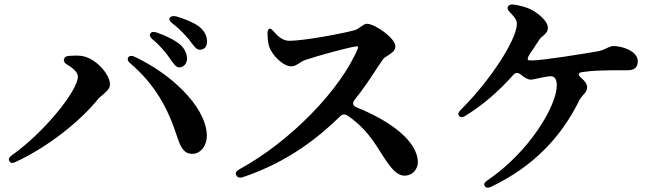

<svg xmlns="http://www.w3.org/2000/svg" viewBox="-20 -817 3040 880"><path d="M756 -553C774 -526 787 -508 801 -508C820 -508 837 -524 837 -548C837 -570 828 -591 808 -611C779 -635 741 -653 698 -668C683 -673 673 -671 669 -663C664 -655 668 -646 680 -636C719 -603 740 -575 756 -553ZM23 -78C28 -69 38 -68 52 -75C199 -143 347 -260 432 -366C437 -371 447 -379 455 -386C468 -398 484 -410 484 -431C484 -476 417 -554 351 -561C333 -563 314 -562 297 -561C283 -560 275 -555 273 -545C271 -536 276 -527 289 -520C318 -503 337 -484 337 -466C337 -403 186 -213 34 -105C21 -96 18 -86 23 -78ZM578 -526C690 -430 750 -321 792 -190C808 -141 824 -111 862 -112C900 -112 930 -151 928 -200C921 -335 757 -482 597 -557C583 -563 573 -562 568 -554C563 -546 565 -536 578 -526ZM771 -709C813 -677 831 -652 847 -635C868 -607 879 -589 896 -589C915 -589 929 -602 929 -627C929 -652 917 -675 893 -695C867 -714 831 -729 787 -742C772 -745 763 -743 758 -735C754 -727 758 -719 771 -709Z M1214 -685C1208 -682 1206 -675 1206 -661C1207 -638 1209 -617 1214 -602C1227 -566 1275 -513 1316 -513C1330 -513 1340 -520 1354 -529C1361 -534 1371 -540 1388 -545C1436 -561 1566 -597 1609 -604C1621 -605 1623 -604 1621 -597C1543 -407 1309 -167 1077 -41C1062 -33 1057 -23 1063 -14C1068 -4 1078 0 1093 -5C1303 -75 1445 -192 1538 -283C1549 -294 1560 -295 1573 -287C1656 -231 1693 -169 1736 -101C1774 -43 1799 -12 1835 -12C1872 -12 1895 -43 1895 -73C1895 -172 1764 -265 1614 -325C1597 -332 1594 -345 1605 -359C1643 -406 1677 -457 1705 -500C1709 -507 1716 -517 1721 -524L1735 -545C1737 -549 1747 -556 1760 -564C1773 -573 1792 -583 1792 -605C1792 -642 1699 -708 1661 -708C1652 -708 1643 -701 1630 -692C1623 -687 1614 -680 1599 -677C1552 -664 1374 -630 1306 -630C1277 -630 1254 -650 1236 -671C1226 -682 1220 -688 1214 -685Z M2084 -286C2090 -278 2100 -278 2113 -286C2198 -339 2269 -402 2332 -473C2342 -485 2354 -486 2367 -475C2384 -461 2400 -452 2412 -452C2421 -452 2434 -455 2446 -458C2454 -460 2464 -462 2476 -464C2481 -465 2487 -466 2495 -467C2508 -469 2519 -467 2526 -455C2530 -446 2532 -437 2532 -426C2532 -334 2409 -123 2215 9C2201 18 2196 27 2202 36C2207 44 2217 46 2231 39C2424 -53 2553 -189 2636 -359C2639 -365 2647 -375 2654 -383C2661 -390 2671 -401 2671 -417C2671 -431 2661 -445 2645 -459C2627 -473 2629 -485 2651 -487C2674 -490 2696 -492 2713 -493C2753 -495 2798 -495 2834 -495H2857C2896 -495 2903 -516 2903 -537C2903 -582 2834 -606 2790 -606C2782 -606 2775 -602 2762 -597L2756 -594C2745 -589 2732 -583 2709 -580C2657 -571 2467 -540 2419 -540C2414 -540 2409 -540 2404 -541C2395 -542 2398 -554 2409 -571C2423 -591 2437 -612 2451 -634C2455 -641 2464 -649 2473 -656C2481 -664 2491 -672 2491 -690C2491 -722 2444 -758 2411 -775C2388 -785 2363 -792 2335 -796C2321 -798 2312 -794 2308 -787C2304 -779 2307 -771 2318 -760C2341 -736 2349 -724 2349 -708C2349 -634 2222 -442 2092 -314C2080 -302 2078 -294 2084 -286Z"/></svg>

Font: 寒蝉锦书宋Pro Soft
Style: Regular
Weight: 700
Designer: 寒蝉锦书宋{Warren} 思源宋体{Ryoko NISHIZUKA 西塚涼子 (kana & ideographs); Frank Grießhammer (Latin, Greek & Cyrillic); Wenlong ZHANG 
Foundry: Adobe & ChillType
Version: Version 2.000;Glyphs 3.1.1 (3135)